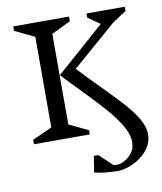

<svg xmlns="http://www.w3.org/2000/svg" viewBox="-72 -509 609 722"><g transform="rotate(-10 232.5 -148.0)"><path d="M319 154Q293 153 275 151.5Q257 150 231 144L241 82H258L308 129Q311 130 316.5 130Q322 130 325 130Q334 130 349.5 122Q365 114 378.5 97.5Q392 81 392 56Q392 26 371.5 -8.5Q351 -43 317.5 -81Q284 -119 245 -158.5Q206 -198 168 -239L353 -402L307 -434V-450H453V-434L400 -399L231 -252Q270 -210 309.5 -170.5Q349 -131 382.5 -94.5Q416 -58 436 -25Q456 8 456 37Q456 64 442 86Q428 108 406 123.5Q384 139 360.5 146.5Q337 154 319 154ZM27 0V-17L102 -51V-397L27 -433V-450H240V-432L167 -397V-51L240 -16V0Z"/></g></svg>

Font: Ancizar Serif Light
Style: Regular
Weight: 300
Designer: Cesar Puertas, Viviana Monsalve, Julian Moncada, Julian Prieto, Jose Castro, Felipe Aragon, Mariel Hernandez, Sara Alarc
Version: Version 8.100